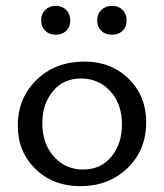

<svg xmlns="http://www.w3.org/2000/svg" viewBox="-20 -633 563 658"><path d="M207 -527.5Q193 -514 171 -514Q149 -514 135 -527.5Q121 -541 121 -563Q121 -585 135 -599Q149 -613 171 -613Q193 -613 207 -599Q221 -585 221 -563Q221 -541 207 -527.5ZM364 -514Q341 -514 327 -527.5Q313 -541 313 -563Q313 -585 327.5 -599Q342 -613 364 -613Q386 -613 400 -599Q414 -585 414 -563Q414 -541 400 -527.5Q386 -514 364 -514ZM255 5Q162 5 101.5 -54Q41 -113 41 -202Q41 -297 105.5 -359.5Q170 -422 269 -422Q361 -422 421 -363Q481 -304 481 -214Q481 -119 417 -57Q353 5 255 5ZM265 -52Q326 -52 362 -96.5Q398 -141 398 -206Q398 -277 358 -320.5Q318 -364 258 -364Q197 -364 161 -320Q125 -276 125 -211Q125 -140 165 -96Q205 -52 265 -52Z"/></svg>

Font: EauTestText Medium
Style: Regular
Weight: 500
Designer: Christian Thalmann (Catharsis Fonts)
Version: Version 0.001;PS 000.001;hotconv 1.0.88;makeotf.lib2.5.64775